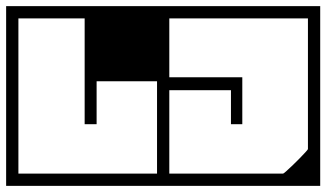

<svg xmlns="http://www.w3.org/2000/svg" viewBox="-40 -606 1064 626"><path d="M-20 -188V-398H20Q20 -398 20 -382.2Q20 -366.5 20 -345.5Q20 -324.5 20 -308.8Q20 -293 20 -293Q20 -293 20 -293Q20 -293 20 -293Q20 -293 20 -293Q20 -293 20 -293Q20 -293 20 -277.2Q20 -261.5 20 -240.5Q20 -219.5 20 -203.8Q20 -188 20 -188ZM-20 -249H20Q20 -249 20 -228Q20 -207 20 -175.8Q20 -144.5 20 -113.2Q20 -82 20 -61Q20 -40 20 -40Q20 -40 20 -40Q20 -40 20 -40Q20 -40 20 -40Q20 -40 20 -40Q20 -40 20 -40Q20 -40 20 -40Q20 -40 20 -40Q20 -40 20 -40Q20 -40 20 -40Q20 -40 20 -40Q20 -40 20 -40Q20 -40 43.5 -40Q67 -40 101.5 -40Q136 -40 170.5 -40Q205 -40 228.5 -40Q252 -40 252 -40Q252 -30.5 252 -20.2Q252 -10 252 0Q252 0 252 0Q252 0 252 0Q252 0 252 0Q252 0 252 0Q252 0 252 0Q252 0 232.2 0Q212.5 0 181.8 0Q151 0 116 0Q81 0 50.2 0Q19.5 0 -0.2 0Q-20 0 -20 0Q-20 0 -20 0Q-20 0 -20 0Q-20 0 -20 0Q-20 0 -20 0Q-20 0 -20 -18Q-20 -36 -20 -64.2Q-20 -92.5 -20 -124.5Q-20 -156.5 -20 -184.8Q-20 -213 -20 -231Q-20 -249 -20 -249ZM512 -249Q512 -249 512 -231Q512 -213 512 -184.8Q512 -156.5 512 -124.5Q512 -92.5 512 -64.2Q512 -36 512 -18Q512 0 512 0Q512 0 512 0Q512 0 512 0Q512 0 512 0Q512 0 512 0Q512 0 492.2 0Q472.5 0 441.8 0Q411 0 376 0Q341 0 310.2 0Q279.5 0 259.8 0Q240 0 240 0Q240 0 240 0Q240 0 240 0Q240 0 240 0Q240 0 240 0Q240 0 240 0Q240 -10 240 -20.2Q240 -30.5 240 -40Q240 -40 263.5 -40Q287 -40 321.5 -40Q356 -40 390.5 -40Q425 -40 448.5 -40Q472 -40 472 -40Q472 -40 472 -40Q472 -40 472 -40Q472 -40 472 -40Q472 -40 472 -40Q472 -40 472 -40Q472 -40 472 -40Q472 -40 472 -40Q472 -40 472 -40Q472 -40 472 -40Q472 -40 472 -40Q472 -40 472 -40Q472 -40 472 -61Q472 -82 472 -113.2Q472 -144.5 472 -175.8Q472 -207 472 -228Q472 -249 472 -249ZM20 -357H-20V-586Q-20 -586 -20 -586Q-20 -586 -20 -586Q-20 -586 -20 -586Q-20 -586 -20 -586Q-20 -586 -20 -586Q-20 -586 -20 -586Q44.5 -586 89.2 -586Q134 -586 163 -586Q192 -586 208.2 -586Q224.5 -586 231.2 -586Q238 -586 239 -586Q239 -586 239 -586Q239 -586 239 -586Q239 -586 239 -586Q239 -586 239 -586Q239 -586 239 -586Q239 -586 239 -586Q240 -586 245 -586Q250 -586 261.5 -586Q273 -586 293 -586Q313 -586 342.8 -586Q372.5 -586 414.5 -586Q456.5 -586 512 -586Q512 -586 512 -586Q512 -586 512 -586Q512 -586 512 -586Q512 -586 512 -586Q512 -586 512 -586Q512 -586 512 -586Q512 -586 512 -586Q512 -586 512 -586V-175H472V-341Q472 -341 472 -341Q472 -341 472 -341Q472 -341 472 -341Q472 -341 472 -341Q472 -341 472 -341Q472 -341 472 -341Q472 -341 472 -341Q472 -341 472 -341Q472 -341 457.8 -341Q443.5 -341 421 -341Q398.5 -341 373.5 -341Q348.5 -341 326 -341Q303.5 -341 289.2 -341Q275 -341 275 -341Q275 -341 275 -326.8Q275 -312.5 275 -291.8Q275 -271 275 -250.2Q275 -229.5 275 -215.2Q275 -201 275 -201Q275 -201 275 -201Q275 -201 275 -201Q275 -201 275 -201Q275 -201 265.2 -201Q255.5 -201 245.8 -201Q236 -201 236 -201Q236 -201 236 -210Q236 -219 236 -234.8Q236 -250.5 236 -271.2Q236 -292 236 -316Q236 -340 236 -365.2Q236 -390.5 236 -415Q236 -450 236 -479.8Q236 -509.5 236 -527.8Q236 -546 236 -546Q236 -546 236 -546Q236 -546 236 -546Q236 -546 236 -546Q236 -546 236 -546Q236 -546 236 -546Q236 -546 236 -546Q236 -546 236 -546Q236 -546 214.2 -546Q192.5 -546 160.2 -546Q128 -546 95.8 -546Q63.5 -546 41.8 -546Q20 -546 20 -546Q20 -546 20 -546Q20 -546 20 -546Q20 -546 20 -546Q20 -546 20 -546Q20 -546 20 -546Q20 -546 20 -546ZM1004 -188H964Q964 -188 964 -203.8Q964 -219.5 964 -240.5Q964 -261.5 964 -277.2Q964 -293 964 -293Q964 -293 964 -293Q964 -293 964 -293Q964 -293 964 -293Q964 -293 964 -293Q964 -293 964 -308.8Q964 -324.5 964 -345.5Q964 -366.5 964 -382.2Q964 -398 964 -398H1004ZM1004 -279Q1004 -256.5 1004 -227Q1004 -197.5 1004 -166.2Q1004 -135 1004 -105.5Q1004 -76 1004 -52Q1004 -28 1004 -14Q1004 0 1004 0Q1004 0 1004 0Q1004 0 1004 0Q1004 0 1004 0Q1004 0 1004 0Q1004 0 984.2 0Q964.5 0 933.8 0Q903 0 868 0Q833 0 802.2 0Q771.5 0 751.8 0Q732 0 732 0Q732 0 732 0Q732 0 732 0Q732 0 732 0Q732 0 732 0Q732 0 732 0Q732 -10 732 -20.2Q732 -30.5 732 -40Q734.5 -40 748.5 -40Q762.5 -40 782.8 -40Q803 -40 823.8 -40Q844.5 -40 860.8 -40Q877 -40 883 -40Q883 -40 883 -40Q883 -40 883 -40Q883 -40 883 -40Q883 -40 883 -40Q884.5 -40 893 -47.5Q901.5 -55 913.5 -66.5Q925.5 -78 937 -89.8Q948.5 -101.5 956.2 -110Q964 -118.5 964 -120V-279ZM472 -249H512Q512 -249 512 -228Q512 -207 512 -175.8Q512 -144.5 512 -113.2Q512 -82 512 -61Q512 -40 512 -40Q512 -40 512 -40Q512 -40 512 -40Q512 -40 512 -40Q512 -40 512 -40Q512 -40 512 -40Q512 -40 512 -40Q512 -40 512 -40Q512 -40 512 -40Q512 -40 512 -40Q512 -40 512 -40Q512 -40 512 -40Q512 -40 535.5 -40Q559 -40 593.5 -40Q628 -40 662.5 -40Q697 -40 720.5 -40Q744 -40 744 -40Q744 -30.5 744 -20.2Q744 -10 744 0Q744 0 744 0Q744 0 744 0Q744 0 744 0Q744 0 744 0Q744 0 744 0Q744 0 724.2 0Q704.5 0 673.8 0Q643 0 608 0Q573 0 542.2 0Q511.5 0 491.8 0Q472 0 472 0Q472 0 472 0Q472 0 472 0Q472 0 472 0Q472 0 472 0Q472 0 472 -18Q472 -36 472 -64.2Q472 -92.5 472 -124.5Q472 -156.5 472 -184.8Q472 -213 472 -231Q472 -249 472 -249ZM472 -546H512V-354Q512 -354 512 -354Q512 -354 512 -354Q512 -354 512 -354Q512 -354 518.8 -354Q525.5 -354 537.5 -354Q549.5 -354 565 -354Q580.5 -354 598.2 -354Q616 -354 634 -354Q663.5 -354 690 -354Q716.5 -354 733.2 -354Q750 -354 750 -354Q750 -354 750 -343Q750 -332 750 -314.5Q750 -297 750 -277.5Q750 -258 750 -240.5Q750 -223 750 -212Q750 -201 750 -201Q750 -201 745.8 -201Q741.5 -201 737.2 -201Q733 -201 733 -201Q733 -201 728 -201Q723 -201 718 -201Q713 -201 713 -201Q713 -201 713 -201Q713 -201 713 -201Q713 -201 713 -201Q713 -201 713 -201Q713 -201 713 -201Q713 -201 713 -201Q713 -201 713 -217.8Q713 -234.5 713 -256.5Q713 -278.5 713 -295.2Q713 -312 713 -312Q713 -312 692.8 -312Q672.5 -312 642.5 -312Q612.5 -312 582.5 -312Q552.5 -312 532.2 -312Q512 -312 512 -312Q512 -312 512 -312Q512 -312 512 -312Q512 -312 512 -312Q512 -312 512 -312V-186H472ZM1004 -337H964Q964 -337 964 -358Q964 -379 964 -410.2Q964 -441.5 964 -472.8Q964 -504 964 -525Q964 -546 964 -546Q964 -546 964 -546Q964 -546 964 -546Q964 -546 964 -546Q964 -546 964 -546Q964 -546 964 -546Q964 -546 964 -546Q964 -546 964 -546Q964 -546 964 -546Q964 -546 964 -546Q964 -546 964 -546Q964 -546 964 -546Q964 -546 940.5 -546Q917 -546 882.5 -546Q848 -546 813.5 -546Q779 -546 755.5 -546Q732 -546 732 -546Q732 -556 732 -566.2Q732 -576.5 732 -586Q732 -586 732 -586Q732 -586 732 -586Q732 -586 732 -586Q732 -586 732 -586Q732 -586 732 -586Q732 -586 751.8 -586Q771.5 -586 802.2 -586Q833 -586 868 -586Q903 -586 933.8 -586Q964.5 -586 984.2 -586Q1004 -586 1004 -586Q1004 -586 1004 -586Q1004 -586 1004 -586Q1004 -586 1004 -586Q1004 -586 1004 -586Q1004 -586 1004 -568Q1004 -550 1004 -521.8Q1004 -493.5 1004 -461.5Q1004 -429.5 1004 -401.2Q1004 -373 1004 -355Q1004 -337 1004 -337ZM472 -337Q472 -337 472 -355Q472 -373 472 -401.2Q472 -429.5 472 -461.5Q472 -493.5 472 -521.8Q472 -550 472 -568Q472 -586 472 -586Q472 -586 472 -586Q472 -586 472 -586Q472 -586 472 -586Q472 -586 472 -586Q472 -586 491.8 -586Q511.5 -586 542.2 -586Q573 -586 608 -586Q643 -586 673.8 -586Q704.5 -586 724.2 -586Q744 -586 744 -586Q744 -586 744 -586Q744 -586 744 -586Q744 -586 744 -586Q744 -586 744 -586Q744 -586 744 -586Q744 -576.5 744 -566.2Q744 -556 744 -546Q744 -546 720.5 -546Q697 -546 662.5 -546Q628 -546 593.5 -546Q559 -546 535.5 -546Q512 -546 512 -546Q512 -546 512 -546Q512 -546 512 -546Q512 -546 512 -546Q512 -546 512 -546Q512 -546 512 -546Q512 -546 512 -546Q512 -546 512 -546Q512 -546 512 -546Q512 -546 512 -546Q512 -546 512 -546Q512 -546 512 -546Q512 -546 512 -525Q512 -504 512 -472.8Q512 -441.5 512 -410.2Q512 -379 512 -358Q512 -337 512 -337Z"/></svg>

Font: Honk
Style: Regular
Weight: 400
Designer: Noopur Datye & Yesha Goshar
Foundry: Ek Type
Version: Version 1.000